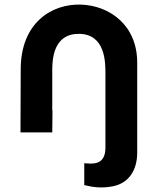

<svg xmlns="http://www.w3.org/2000/svg" viewBox="-20 -575 676 834"><path d="M471 234C537 221 576 167 576 88V-303C576 -466 456 -550.5 332.5 -555C203 -559.5 70 -474.5 70 -274L69 0H207L208 -95H207V-274C207 -408 275 -428 322 -428C438 -428 438 -304 438 -255V66C438 147 377 136 346 134V229C382 238 422 244 471 234Z"/></svg>

Font: Eudonet ExtraBold
Style: Regular
Weight: 800
Designer: Mikhail Sharanda
Foundry: Mikhail Sharanda
Version: Version 4.503;Glyphs 3.1.2 (3151)